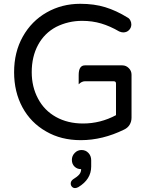

<svg xmlns="http://www.w3.org/2000/svg" viewBox="-20 -712 779 990"><path d="M217.8 -34.2Q138.7 -79.1 95.7 -158.7Q52.7 -238.3 52.7 -339.8Q52.7 -443.4 97.7 -523.4Q142.6 -603.5 220.7 -647.9Q298.8 -692.4 393.6 -692.4Q465.8 -692.4 522.9 -674.8Q580.1 -657.2 636.7 -622.1Q645.5 -618.2 651.4 -607.9Q657.2 -597.7 657.2 -585.9Q657.2 -569.3 645.5 -557.1Q633.8 -544.9 615.2 -544.9Q606.4 -544.9 594.7 -549.8Q547.9 -577.1 502 -590.8Q456.1 -604.5 403.3 -604.5Q332 -604.5 269.5 -573.2Q209 -541 176.3 -480.5Q143.6 -419.9 143.6 -339.8Q143.6 -264.6 175.8 -204.1Q208 -142.6 268.6 -108.9Q329.1 -75.2 408.2 -75.2Q498 -75.2 578.1 -118.2V-281.2Q578.1 -293 566.4 -293H418Q401.4 -293 385.7 -277.3Q385.7 -293 385.7 -325.2Q385.7 -375 418 -375H610.4Q629.9 -375 644 -360.8Q658.2 -346.7 658.2 -327.1V-105.5Q658.2 -85 648.4 -68.8Q638.7 -52.7 620.1 -43.9Q508.8 10.7 396.5 10.7Q294.9 10.7 217.8 -34.2ZM344.7 234.4Q344.7 221.7 356.4 212.9Q378.9 199.2 388.7 187.5Q398.4 175.8 398.4 160.2Q377.9 160.2 364.3 147Q350.6 133.8 350.6 112.3Q350.6 91.8 365.2 76.7Q379.9 61.5 400.4 61.5Q421.9 61.5 436 76.7Q450.2 91.8 450.2 114.3V146.5Q450.2 212.9 383.8 252.9Q374 257.8 367.2 257.8Q357.4 257.8 351.1 251Q344.7 244.1 344.7 234.4Z"/></svg>

Font: YuPearl-Regular
Style: Regular
Weight: 400
Designer: Max Yao
Foundry: Max-Everyday
Version: Version 1.011; ttfautohint (v1.8.3)